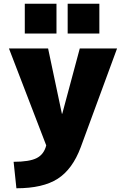

<svg xmlns="http://www.w3.org/2000/svg" viewBox="-20 -780 671 1030"><path d="M343 -600V-760H513V-600ZM113 -600V-760H283V-600ZM68 230 53 88Q138 88 177 68Q216 48 228 0L28 -520H238L312 -170H314L408 -520H608L413 10Q369 128 289.5 179Q210 230 68 230Z"/></svg>

Font: Mplus 1p Black
Style: Regular
Weight: 900
Version: Version 1.061